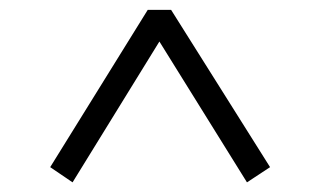

<svg xmlns="http://www.w3.org/2000/svg" viewBox="-20 -592 655 394"><path d="M534.2 -249 486.8 -217.8 307.1 -506.8 128.9 -217.8 83 -249 283.2 -571.8H331.1Z"/></svg>

Font: Source Han Serif JP Heavy
Style: Regular
Weight: 900
Designer: Ryoko NISHIZUKA  (kana & ideographs); Frank Grießhammer (Latin, Greek & Cyrillic); Wenlong ZHANG  (bopomofo); Sandoll Co
Foundry: Adobe Systems Incorporated
Version: Version 1.001;PS 1.001;hotconv 16.6.54;makeotf.lib2.5.65590